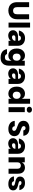

<svg xmlns="http://www.w3.org/2000/svg" viewBox="2721 -3566 1119 6601"><g transform="rotate(90 3280.5 -265.5)"><path d="M344 7Q266 7 200 -24Q134 -55 94.5 -122.5Q55 -190 55 -299V-707H225V-299Q225 -224 258.5 -189.5Q292 -155 348 -155Q405 -155 438 -189.5Q471 -224 471 -299V-707H642V-299Q642 -196 602.5 -128.5Q563 -61 495.5 -27Q428 7 344 7Z M927 0H756V-740H927Z M1201 11Q1153 11 1111.5 -8Q1070 -27 1044.5 -64Q1019 -101 1019 -153Q1019 -228 1076.5 -277.5Q1134 -327 1258 -327H1383Q1376 -426 1293 -426Q1218 -426 1200 -355H1029Q1047 -446 1115.5 -506.5Q1184 -567 1296 -567Q1368 -567 1427 -539Q1486 -511 1520.5 -458Q1555 -405 1555 -328V0H1383V-78Q1358 -36 1308 -12.5Q1258 11 1201 11ZM1261 -118Q1305 -118 1343.5 -147.5Q1382 -177 1382 -236H1276Q1232 -236 1212.5 -218.5Q1193 -201 1193 -176Q1193 -122 1261 -118Z M1961 274Q1869 274 1807 245Q1745 216 1711.5 166Q1678 116 1669 53H1838Q1846 86 1873 105.5Q1900 125 1949 125Q2067 125 2067 -3V-101Q2047 -54 2003 -23.5Q1959 7 1889 7Q1823 7 1768 -26Q1713 -59 1680.5 -122.5Q1648 -186 1648 -279Q1648 -414 1717.5 -489.5Q1787 -565 1889 -565Q1959 -565 2003 -534.5Q2047 -504 2067 -457V-558H2237V-3Q2237 70 2209.5 133Q2182 196 2121.5 235Q2061 274 1961 274ZM1944 -143Q1994 -143 2030.5 -177Q2067 -211 2067 -279Q2067 -348 2030.5 -381.5Q1994 -415 1944 -415Q1894 -415 1858 -382Q1822 -349 1822 -279Q1822 -209 1858 -176Q1894 -143 1944 -143Z M2511 11Q2463 11 2421.5 -8Q2380 -27 2354.5 -64Q2329 -101 2329 -153Q2329 -228 2386.5 -277.5Q2444 -327 2568 -327H2693Q2686 -426 2603 -426Q2528 -426 2510 -355H2339Q2357 -446 2425.5 -506.5Q2494 -567 2606 -567Q2678 -567 2737 -539Q2796 -511 2830.5 -458Q2865 -405 2865 -328V0H2693V-78Q2668 -36 2618 -12.5Q2568 11 2511 11ZM2571 -118Q2615 -118 2653.5 -147.5Q2692 -177 2692 -236H2586Q2542 -236 2522.5 -218.5Q2503 -201 2503 -176Q2503 -122 2571 -118Z M3199 7Q3133 7 3078 -26Q3023 -59 2990.5 -122.5Q2958 -186 2958 -279Q2958 -414 3027.5 -489.5Q3097 -565 3199 -565Q3268 -565 3312.5 -535Q3357 -505 3376 -457V-740H3547V0H3376V-101Q3357 -53 3312.5 -23Q3268 7 3199 7ZM3254 -143Q3304 -143 3340.5 -177Q3377 -211 3377 -279Q3377 -348 3340.5 -381.5Q3304 -415 3254 -415Q3204 -415 3168 -382Q3132 -349 3132 -279Q3132 -209 3168 -176Q3204 -143 3254 -143Z M3751 -626Q3701 -626 3675 -652.5Q3649 -679 3649 -715Q3649 -750 3675 -777.5Q3701 -805 3751 -805Q3801 -805 3827 -777.5Q3853 -750 3853 -715Q3853 -679 3827 -652.5Q3801 -626 3751 -626ZM3836 0H3665V-558H3836Z M4415 7Q4301 7 4223 -48.5Q4145 -104 4135 -213H4317Q4323 -171 4347 -149Q4371 -127 4408 -127Q4476 -127 4479 -193Q4479 -230 4446.5 -251.5Q4414 -273 4345.5 -295.5Q4277 -318 4234 -341Q4133 -396 4133 -514Q4133 -582 4166.5 -627Q4200 -672 4257 -695Q4314 -718 4383 -718Q4470 -718 4527 -690.5Q4584 -663 4614 -616Q4644 -569 4649 -508H4464Q4459 -541 4439.5 -562.5Q4420 -584 4383 -584Q4355 -584 4335.5 -569Q4316 -554 4316 -521Q4316 -475 4374 -450L4431 -428Q4496 -405 4557 -377Q4662 -322 4662 -199Q4662 -148 4636.5 -100.5Q4611 -53 4557 -23Q4503 7 4415 7Z M4913 11Q4865 11 4823.5 -8Q4782 -27 4756.5 -64Q4731 -101 4731 -153Q4731 -228 4788.5 -277.5Q4846 -327 4970 -327H5095Q5088 -426 5005 -426Q4930 -426 4912 -355H4741Q4759 -446 4827.5 -506.5Q4896 -567 5008 -567Q5080 -567 5139 -539Q5198 -511 5232.5 -458Q5267 -405 5267 -328V0H5095V-78Q5070 -36 5020 -12.5Q4970 11 4913 11ZM4973 -118Q5017 -118 5055.5 -147.5Q5094 -177 5094 -236H4988Q4944 -236 4924.5 -218.5Q4905 -201 4905 -176Q4905 -122 4973 -118Z M5952 0H5781V-304Q5781 -366 5749.5 -394.5Q5718 -423 5673 -423Q5625 -423 5592.5 -393Q5560 -363 5560 -296V0H5389V-558H5560V-456Q5582 -504 5628 -534Q5674 -564 5743 -564Q5833 -564 5892.5 -504.5Q5952 -445 5952 -324Z M6308 7Q6185 7 6121 -46Q6057 -99 6044 -186H6209Q6215 -148 6242 -130Q6269 -112 6308 -112Q6339 -112 6353 -126.5Q6367 -141 6367 -161Q6367 -188 6340.5 -202Q6314 -216 6250 -229Q6125 -250 6078 -307Q6050 -339 6050 -397Q6050 -443 6073 -481Q6096 -519 6144 -542Q6192 -565 6268 -565Q6379 -565 6440.5 -511Q6502 -457 6517 -372H6357Q6339 -445 6264 -445Q6207 -445 6205 -397Q6205 -373 6231 -359Q6257 -345 6319 -332Q6448 -307 6496 -250Q6525 -216 6525 -157Q6525 -80 6465.5 -36.5Q6406 7 6308 7Z"/></g></svg>

Font: Ulagadi Sans
Style: Bold
Weight: 700
Designer: Ninad Kale (Devanagari), Jonny Pinhorn (Latin)
Foundry: Indian Type Foundry
Version: Version 3.01;March 29, 2020;FontCreator 12.0.0.2522 64-bit; 